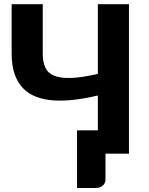

<svg xmlns="http://www.w3.org/2000/svg" viewBox="-20 -746 722 932"><path d="M606 0H492V124.5Q492 143.5 478.8 155Q465.5 166.5 444.5 166.5H354V-113.5H455V-282.5Q396 -268.5 342.2 -262Q288.5 -255.5 242 -258.5Q195.5 -261.5 157.5 -275.5Q119.5 -289.5 92.8 -316.8Q66 -344 51.2 -385.5Q36.5 -427 36.5 -485.5V-725.5H187.5V-485Q187.5 -446 199.5 -419Q211.5 -392 242 -379Q272.5 -366 324.2 -367.5Q376 -369 455 -387.5V-725.5H606Z"/></svg>

Font: Lato Heavy
Style: Regular
Weight: 800
Designer: Lukasz Dziedzic
Foundry: tyPoland Lukasz Dziedzic
Version: Version 2.007; 2014-02-27